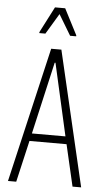

<svg xmlns="http://www.w3.org/2000/svg" viewBox="-60 -937 532 975"><g transform="rotate(5 206.0 -449.5)"><path d="M19 0 179 -688H231L392 0H348L299 -212H110L61 0ZM119 -251H290L207 -619H203ZM112 -762V-767L180 -899H232L300 -767V-762H269L206 -867L143 -762Z"/></g></svg>

Font: Saira ExtraCondensed ExtraLight
Style: Regular
Weight: 250
Width: 2
Designer: Hector Gatti with collaboration of the Omnibus-Type team
Foundry: Omnibus-Type
Version: Version 1.101